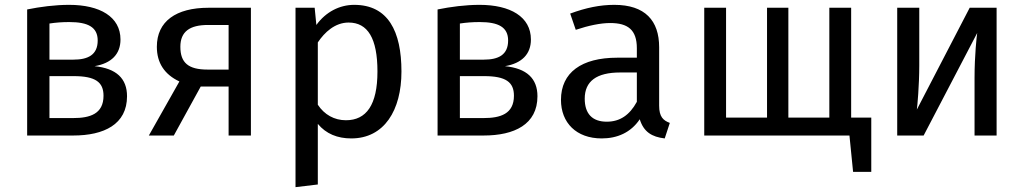

<svg xmlns="http://www.w3.org/2000/svg" viewBox="-20 -559 4223 792"><path d="M282 0C409 0 504 -46 504 -162C504 -235 460 -277 370 -286C440 -298 477 -336 477 -396C477 -490 392 -539 265 -539C207 -539 146 -531 92 -520V0ZM184 -245H284C374 -245 407 -220 407 -164C407 -89 351 -72 282 -72H184ZM184 -462C211 -466 235 -468 266 -468C343 -468 383 -447 383 -392C383 -332 342 -313 283 -313H184Z M697 0 808 -202H923V0H1015V-527H840C706 -527 627 -471 627 -366C627 -300 658 -252 720 -223L594 0ZM838 -456H923V-272H836C757 -272 724 -300 724 -366C724 -429 763 -456 838 -456Z M1199 213 1291 202V-48C1325 -7 1372 12 1429 12C1565 12 1636 -104 1636 -264C1636 -430 1581 -539 1441 -539C1381 -539 1324 -510 1285 -456L1278 -527H1199ZM1291 -384C1319 -426 1362 -466 1418 -466C1497 -466 1537 -401 1537 -264C1537 -126 1491 -63 1407 -63C1359 -63 1318 -86 1291 -127Z M1975 0C2102 0 2197 -46 2197 -162C2197 -235 2153 -277 2063 -286C2133 -298 2170 -336 2170 -396C2170 -490 2085 -539 1958 -539C1900 -539 1839 -531 1785 -520V0ZM1877 -245H1977C2067 -245 2100 -220 2100 -164C2100 -89 2044 -72 1975 -72H1877ZM1877 -462C1904 -466 1928 -468 1959 -468C2036 -468 2076 -447 2076 -392C2076 -332 2035 -313 1976 -313H1877Z M2294 -147C2294 -53 2357 12 2462 12C2526 12 2582 -12 2619 -67C2635 -15 2669 6 2722 12L2743 -52C2716 -62 2699 -77 2699 -123V-364C2699 -474 2641 -539 2514 -539C2455 -539 2397 -527 2332 -503L2355 -436C2409 -454 2458 -464 2497 -464C2570 -464 2607 -436 2607 -360V-321H2526C2379 -321 2294 -260 2294 -147ZM2392 -152C2392 -224 2441 -260 2538 -260H2607V-139C2577 -84 2537 -57 2483 -57C2423 -57 2392 -90 2392 -152Z M3484 0 3499 150H3574V-74H3491V-527H3401V-74H3232V-527H3144V-74H2975V-527H2885V0Z M3790 0 4011 -423C4009 -411 4000 -331 4000 -238V0H4091V-527H3980L3762 -107C3764 -120 3772 -207 3772 -289V-527H3681V0Z"/></svg>

Font: FiraGO Unicode
Style: Regular
Weight: 400
Designer: bBox Type
Foundry: bBox Type GmbH
Version: Version 1.001;PS 001.001;hotconv 1.0.88;makeotf.lib2.5.64775